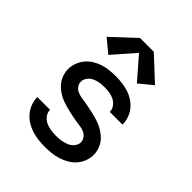

<svg xmlns="http://www.w3.org/2000/svg" viewBox="-213 -891 1027 1027"><g transform="rotate(45 300.0 -378.0)"><path d="M298 8Q273 8 248 5Q223 2 199.5 -5.5Q176 -13 154.5 -26.5Q133 -40 117 -59Q101 -78 92 -102Q83 -126 83 -151Q83 -151 83 -151.5Q83 -152 83 -152H179Q179 -132 191.5 -115.5Q204 -99 221.5 -90.5Q239 -82 259 -79Q279 -76 298 -76Q311 -76 324 -77Q337 -78 349.5 -81Q362 -84 374 -88.5Q386 -93 396 -101.5Q406 -110 412.5 -121.5Q419 -133 419 -146Q419 -161 409 -174.5Q399 -188 385 -194.5Q371 -201 355.5 -203Q340 -205 324.5 -207.5Q309 -210 293.5 -213Q278 -216 263 -219.5Q248 -223 233 -227Q218 -231 203 -236.5Q188 -242 174.5 -249.5Q161 -257 148.5 -266.5Q136 -276 125.5 -288Q115 -300 108 -313.5Q101 -327 97 -342.5Q93 -358 93 -374Q93 -398 101.5 -421Q110 -444 125.5 -463Q141 -482 162 -495Q183 -508 206 -515.5Q229 -523 253 -525.5Q277 -528 302 -528Q326 -528 350 -525Q374 -522 397.5 -514.5Q421 -507 441.5 -493.5Q462 -480 477.5 -461Q493 -442 501 -418.5Q509 -395 509 -371Q509 -371 509 -371Q509 -371 509 -370Q509 -370 509 -370Q509 -370 509 -370H413Q413 -389 401.5 -405Q390 -421 373.5 -429.5Q357 -438 338.5 -441Q320 -444 302 -444Q289 -444 277 -443Q265 -442 253 -439Q241 -436 229.5 -431Q218 -426 209 -417.5Q200 -409 194.5 -398Q189 -387 189 -375Q189 -359 198.5 -346Q208 -333 222.5 -326.5Q237 -320 252.5 -317.5Q268 -315 283.5 -312.5Q299 -310 314 -307Q329 -304 344.5 -300.5Q360 -297 375 -293Q390 -289 404.5 -283.5Q419 -278 433 -270.5Q447 -263 459.5 -253.5Q472 -244 482.5 -232.5Q493 -221 500 -207Q507 -193 511 -177.5Q515 -162 515 -147Q515 -122 506 -98.5Q497 -75 480.5 -56Q464 -37 442 -24.5Q420 -12 396.5 -4.5Q373 3 348 5.5Q323 8 298 8ZM192 -580 117 -642 248 -764H352L483 -642L408 -580L300 -704Z"/></g></svg>

Font: Zed Mono Medium Extended
Style: Regular
Weight: 500
Width: 7
Monospace: yes
Designer: Belleve Invis
Foundry: Belleve Invis
Version: Version 1.0.0; ttfautohint (v1.8.4)